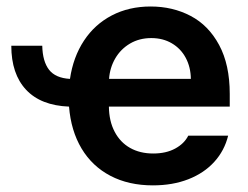

<svg xmlns="http://www.w3.org/2000/svg" viewBox="-20 -557 761 588"><path d="M194.3 -315.4Q204.1 -382.3 237.1 -432.4Q270 -482.4 322.5 -509.8Q375 -537.1 441.4 -537.1Q508.8 -537.1 563.7 -508.3Q618.7 -479.5 651.1 -419.2Q683.6 -358.9 683.6 -269.5V-230.5H313.5Q314 -186 331.1 -153.6Q348.1 -121.1 378.4 -104Q408.7 -86.9 449.2 -86.9Q488.8 -86.9 516.6 -102.1Q544.4 -117.2 556.6 -141.6H678.7Q667.5 -95.7 636.2 -61.3Q605 -26.9 556.9 -8.1Q508.8 10.7 448.2 10.7Q374 10.7 318.1 -18.6Q262.2 -47.9 229.7 -102.3Q197.3 -156.7 191.4 -230.5Q105 -233.9 59.8 -282.2Q14.6 -330.6 14.6 -417H109.4Q110.4 -369.1 130.1 -343.5Q149.9 -317.9 194.3 -315.4ZM564.5 -315.4Q564 -351.6 548.8 -379.9Q533.7 -408.2 506.3 -424.3Q479 -440.4 443.4 -440.4Q406.7 -440.4 378.2 -423.6Q349.6 -406.7 333 -378.2Q316.4 -349.6 314 -315.4Z"/></svg>

Font: Pretendard GOV SemiBold
Style: Regular
Weight: 600
Designer: Base glyphs from Inter by Rasmus Andersson; Hangeul glyphs from Noto Sans CJK(Source Han Sans) by Jang Soo-young and Kan
Foundry: Kil Hyung-jin
Version: Version 1.309